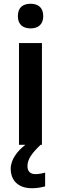

<svg xmlns="http://www.w3.org/2000/svg" viewBox="-20 -770 324 1021"><path d="M143 -750C105 -750 75 -733 75 -684C75 -637 105 -619 143 -619C179 -619 210 -637 210 -684C210 -733 179 -750 143 -750ZM126 113C126 76 151 43 196 0H203V-541H81V0H115C73 32 37 78 37 127C37 190 77 231 150 231C180 231 200 226 220 221V148C208 151 189 156 168 156C142 156 126 142 126 113Z"/></svg>

Font: Noto Sans Kayah Li SemiBold
Style: Regular
Weight: 600
Designer: Monotype Design Team, Sérgio Martins
Foundry: Monotype Imaging Inc.
Version: Version 2.002